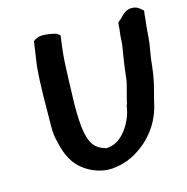

<svg xmlns="http://www.w3.org/2000/svg" viewBox="-107 -835 909 935"><g transform="rotate(-15 347.0 -367.5)"><path d="M120 -579C111 -489 112 -370 111 -285C110 -248 113 -223 122 -191C135 -131 160 -77 210 -43C237 -24 274 -6 321 -2H344C422 -8 475 -40 522 -80C568 -122 602 -172 621 -241V-242C631 -288 647 -336 655 -385L659 -412C662 -431 663 -447 665 -464C668 -489 674 -518 678 -545C681 -566 681 -581 683 -599V-602C683 -608 684 -612 685 -619V-621C685 -625 685 -630 686 -636L689 -659C690 -667 690 -675 691 -683L694 -705C681 -715 669 -734 635 -733H634C598 -729 584 -704 575 -696C570 -693 563 -687 558 -682L557 -676C556 -668 555 -661 555 -651L552 -627C549 -605 550 -586 547 -566C543 -538 537 -508 533 -478C530 -458 528 -441 526 -423L523 -397C517 -367 505 -329 498 -299L497 -291L494 -284V-282L491 -276V-272C486 -239 475 -216 463 -192C438 -149 402 -109 349 -106H348L344 -105H342C343 -104 338 -107 337 -108H336C290 -121 269 -151 258 -203C249 -246 248 -299 248 -353C251 -417 252 -539 259 -606C262 -642 265 -655 269 -686L270 -694C264 -698 258 -703 252 -707C233 -712 209 -717 183 -717C163 -717 149 -709 137 -700L131 -655C127 -629 124 -613 120 -579Z"/></g></svg>

Font: Hussar Pisanka
Style: BdKur
Weight: 700
Designer: Robert Jablonski
Foundry: Cannot Into Space Fonts
Version: Version 1.070